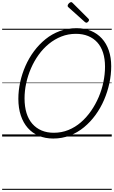

<svg xmlns="http://www.w3.org/2000/svg" viewBox="-20 -1279 1067 1799"><path d="M479 19Q404 19 343.5 -6.5Q283 -32 240.5 -80Q198 -128 175 -197Q152 -266 152 -353Q152 -430 169 -508.5Q186 -587 218.5 -661Q251 -735 298.5 -799Q346 -863 406.5 -912Q467 -961 540.5 -988Q614 -1015 697 -1015Q772 -1015 832 -990Q892 -965 934.5 -918.5Q977 -872 999.5 -806Q1022 -740 1022 -658Q1022 -580 1005 -500Q988 -420 955.5 -344Q923 -268 875.5 -202.5Q828 -137 767.5 -87Q707 -37 634.5 -9Q562 19 479 19ZM484 -35Q557 -35 621 -61Q685 -87 738 -133Q791 -179 833 -239.5Q875 -300 904.5 -369Q934 -438 949 -511Q964 -584 964 -654Q964 -728 945.5 -785.5Q927 -843 891.5 -882Q856 -921 805.5 -941.5Q755 -962 691 -962Q619 -962 555.5 -937Q492 -912 438 -868Q384 -824 342 -765.5Q300 -707 270.5 -639Q241 -571 225.5 -499.5Q210 -428 210 -357Q210 -280 228.5 -220Q247 -160 283 -119Q319 -78 369.5 -56.5Q420 -35 484 -35ZM789 -1066Q786 -1066 783 -1068Q780 -1070 775 -1073L621 -1211Q616 -1215 615 -1218Q614 -1221 614 -1226Q614 -1232 619.5 -1240Q625 -1248 632.5 -1253.5Q640 -1259 647 -1259Q652 -1259 654.5 -1256.5Q657 -1254 662 -1250L809 -1103Q813 -1099 813.5 -1096Q814 -1093 814 -1090Q814 -1084 805.5 -1075Q797 -1066 789 -1066ZM0 490H1027V500H0ZM0 -20H1027V0H0ZM0 -505H1027V-500H0ZM0 -1010H1027V-1000H0Z"/></svg>

Font: Playwrite TZ Guides
Style: Regular
Weight: 400
Designer: Veronika Burian, José Scaglione
Foundry: TypeTogether
Version: Version 1.003